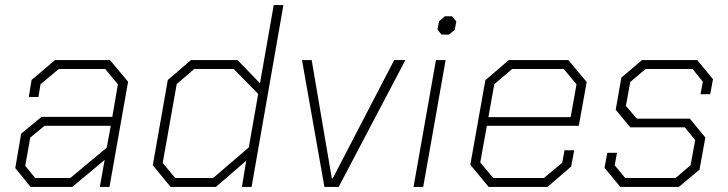

<svg xmlns="http://www.w3.org/2000/svg" viewBox="-20 -734 2860 754"><path d="M40 -74 63 -209 143 -275H421L443 -403L393 -463H211L139 -403L131 -353H93L104 -420L196 -498H412L483 -413L410 0H372L391 -106L264 0H100ZM256 -35 399 -154 415 -240H155L99 -194L79 -83L118 -35Z M580 -85 639 -420 730 -498H913L1001 -407L1055 -714H1093L968 0H930L947 -103L828 0H650ZM817 -35 957 -155 994 -365 898 -463H743L674 -404L619 -94L668 -35Z M1166 -498H1204L1283 -34H1287L1528 -498H1572L1310 0H1254Z M1698 -618 1704 -650 1727 -670H1755L1772 -650L1766 -617L1743 -598H1714ZM1692 -498H1730L1642 0H1604Z M1827 -87 1886 -419 1978 -498H2212L2284 -412L2253 -240H1892L1866 -96L1917 -35H2116L2188 -95L2197 -144H2235L2223 -80L2130 0H1899ZM2221 -274 2244 -403 2194 -463H1991L1921 -403L1898 -274Z M2354 -75 2365 -134H2403L2394 -85L2435 -35H2633L2692 -85L2710 -184L2669 -234H2455L2398 -303L2420 -429L2501 -498H2718L2780 -423L2769 -364H2731L2740 -413L2700 -463H2515L2455 -412L2438 -318L2481 -268H2689L2750 -194L2727 -68L2646 0H2416Z"/></svg>

Font: Chakra Petch ExtraLight
Style: Italic
Weight: 275
Italic angle: -10°
Designer: Katatrad Aksorn Co.,Ltd.
Foundry: Cadson Demak Co.,Ltd.
Version: Version 1.000; ttfautohint (v1.6)